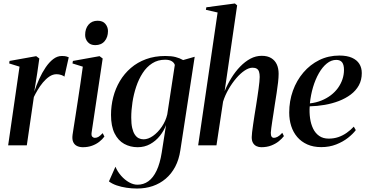

<svg xmlns="http://www.w3.org/2000/svg" viewBox="-20 -837 2109 1106"><path d="M27 0 92.5 -453 33 -471.5 35 -486 188.5 -513.5 206.5 -500 194.5 -416 177.5 -309Q189.5 -346 206 -382.2Q222.5 -418.5 242.8 -448.5Q263 -478.5 286.5 -496.5Q310 -514.5 336 -514.5Q352.5 -514.5 362 -512Q371.5 -509.5 376 -507L351 -395.5Q347 -400 333.5 -404.8Q320 -409.5 306 -409.5Q284 -409.5 264.2 -396Q244.5 -382.5 227.2 -361.8Q210 -341 196.8 -318.5Q183.5 -296 175 -278L134.5 0Z M457 11Q439 11 424.2 4.2Q409.5 -2.5 402 -18.2Q394.5 -34 398 -60.5Q399 -68.5 403.5 -96.8Q408 -125 414.5 -166.8Q421 -208.5 428.5 -257.8Q436 -307 443.5 -357.5Q451 -408 457 -453L397.5 -471.5L400 -486L553.5 -513.5L571.5 -500L508 -75.5Q505 -56 511.5 -49.5Q518 -43 526.5 -43Q537 -43 546.8 -48.5Q556.5 -54 571.5 -70L581.5 -50.5Q569.5 -34 551.5 -20Q533.5 -6 509.8 2.5Q486 11 457 11ZM528.5 -577Q501 -577 485.8 -594.5Q470.5 -612 470.5 -635.5Q470.5 -672 489.8 -694.8Q509 -717.5 542 -717.5Q572.5 -717.5 587.2 -699.2Q602 -681 602 -658Q602 -623 582.8 -600Q563.5 -577 528.5 -577Z M1019 28Q1011 82.5 989.2 123.5Q967.5 164.5 934.5 192.5Q901.5 220.5 859.8 234.8Q818 249 769.5 249Q739 249 708.8 244.5Q678.5 240 652.2 231Q626 222 607.5 208L645 123.5Q657 152 677.8 175.5Q698.5 199 723.2 213Q748 227 772 227Q807 227 834.8 207Q862.5 187 882 146Q901.5 105 911.5 42.5L936.5 -117Q924.5 -84 901 -54.5Q877.5 -25 845 -7Q812.5 11 773 11Q730.5 11 695.5 -8.2Q660.5 -27.5 640 -68.8Q619.5 -110 619.5 -175Q619.5 -227.5 632.2 -277.2Q645 -327 670.5 -370Q696 -413 733.8 -445.5Q771.5 -478 821.2 -496.2Q871 -514.5 932.5 -514.5Q967.5 -514.5 991 -508.5Q1014.5 -502.5 1035 -491L1101.5 -510ZM987 -463Q983 -476 969.2 -484.5Q955.5 -493 931 -493Q889 -493 856.8 -472.2Q824.5 -451.5 801.8 -416.2Q779 -381 764.5 -337.5Q750 -294 743 -247.8Q736 -201.5 736 -159.5Q736 -124 741.5 -100Q747 -76 756.8 -61.5Q766.5 -47 779.2 -40.8Q792 -34.5 807 -34.5Q833.5 -34.5 861.5 -54.2Q889.5 -74 912 -106.8Q934.5 -139.5 943.5 -178Z M1485 11Q1470.5 11 1458 5.2Q1445.5 -0.5 1437.8 -13Q1430 -25.5 1430 -47Q1430 -56.5 1432.2 -75.8Q1434.5 -95 1438.2 -120.5Q1442 -146 1446.2 -173.8Q1450.5 -201.5 1455 -228Q1459 -254 1462.8 -278.8Q1466.5 -303.5 1469.5 -325.5Q1472.5 -347.5 1474.2 -365Q1476 -382.5 1476 -393.5Q1476 -411.5 1472.2 -423.5Q1468.5 -435.5 1459.2 -441.2Q1450 -447 1434.5 -447Q1414 -447 1389.5 -430.8Q1365 -414.5 1341 -386.5Q1317 -358.5 1296.8 -323.5Q1276.5 -288.5 1265 -251.5L1227 0H1121.5L1233.5 -765L1166 -780.5L1168.5 -795L1333 -817L1346 -806L1274 -312Q1290.5 -352 1313 -388.2Q1335.5 -424.5 1363.2 -453.2Q1391 -482 1422.2 -498.8Q1453.5 -515.5 1488 -515.5Q1521 -515.5 1542.5 -502.2Q1564 -489 1574.5 -466Q1585 -443 1585 -412Q1585 -391 1581.8 -362.5Q1578.5 -334 1573.5 -301.2Q1568.5 -268.5 1563 -234.5Q1559.5 -211 1555.8 -186.5Q1552 -162 1548.5 -139.8Q1545 -117.5 1542.8 -99.8Q1540.5 -82 1540 -72Q1540 -56 1544.8 -49.5Q1549.5 -43 1558.5 -43Q1567.5 -43 1579.8 -49.5Q1592 -56 1606 -72L1615.5 -53Q1604 -38 1585.8 -23.2Q1567.5 -8.5 1542.5 1.2Q1517.5 11 1485 11Z M2029.5 -87.5Q2013.5 -66 1984.8 -43.2Q1956 -20.5 1916.8 -5Q1877.5 10.5 1830.5 10.5Q1785 10.5 1750.2 -5Q1715.5 -20.5 1692.2 -47.8Q1669 -75 1657.5 -111Q1646 -147 1646 -188.5Q1646 -255 1667.2 -314.2Q1688.5 -373.5 1727.5 -419.2Q1766.5 -465 1819.2 -491Q1872 -517 1935 -517Q1979 -517 2007.5 -504.2Q2036 -491.5 2050 -469Q2064 -446.5 2064 -416Q2064 -376 2047 -345.2Q2030 -314.5 2000.2 -292.2Q1970.5 -270 1932.2 -255.2Q1894 -240.5 1850.8 -233Q1807.5 -225.5 1764 -224.5Q1761.5 -189 1766.2 -155.5Q1771 -122 1783.8 -95.8Q1796.5 -69.5 1818.8 -54Q1841 -38.5 1873.5 -38.5Q1903 -38.5 1928.8 -47.2Q1954.5 -56 1977 -71.8Q1999.5 -87.5 2018 -107.5ZM1917 -492Q1888 -492 1862.5 -471.2Q1837 -450.5 1816.8 -415Q1796.5 -379.5 1783.2 -334.8Q1770 -290 1765 -241.5Q1801 -245.5 1831.2 -257.8Q1861.5 -270 1885.8 -288.5Q1910 -307 1926.8 -330.2Q1943.5 -353.5 1952.5 -380Q1961.5 -406.5 1961.5 -434.5Q1961.5 -463.5 1950.8 -477.8Q1940 -492 1917 -492Z"/></svg>

Font: Merriweather 144pt Medium
Style: Italic
Weight: 500
Italic angle: -7.8°
Version: Version 2.101